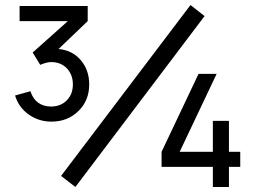

<svg xmlns="http://www.w3.org/2000/svg" viewBox="-20 -744 1036 764"><path d="M738 -724 794 -680 280 0 223 -44ZM335 -408Q335 -344 292 -302Q249 -260 185 -260Q134 -260 94 -288.5Q54 -317 40 -364L101 -381Q121 -320 185 -320Q223 -321 246.5 -345.5Q270 -370 270 -408Q270 -447 246 -472Q222 -497 184 -497Q166 -497 140 -486L110 -535L250 -660H58V-720H329V-660L213 -549Q268 -544 301.5 -504.5Q335 -465 335 -408ZM891 -140H936V-80H891V0H827V-80H623V-140L770 -450H842L695 -140H827V-263H891Z"/></svg>

Font: Manrope Medium
Style: Medium
Weight: 500
Designer: Mikhail Sharanda
Foundry: Mikhail Sharanda
Version: Version 4.000;hotconv 1.0.109;makeotfexe 2.5.65596